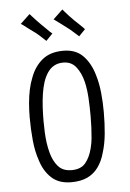

<svg xmlns="http://www.w3.org/2000/svg" viewBox="-52 -734 530 783"><g transform="rotate(-5 213.5 -342.5)"><path d="M208 10Q158 10 128 -17.5Q98 -45 84 -90Q71 -127 66.5 -173Q62 -219 62 -268Q62 -298 64.5 -326.5Q67 -355 72.5 -381Q78 -407 87 -429Q103 -473 135.5 -500Q168 -527 222 -527Q273 -527 303 -496Q333 -465 347 -415Q357 -382 361 -343Q365 -304 365 -263Q365 -217 361 -175Q357 -133 346 -98Q337 -65 319.5 -40.5Q302 -16 275 -3Q248 10 208 10ZM214 -39Q252 -39 271 -62Q290 -85 299 -122Q304 -141 306 -162Q308 -183 309 -206Q310 -229 310 -252Q310 -288 308 -324.5Q306 -361 299 -391Q290 -429 270.5 -454Q251 -479 218 -479Q196 -479 180 -470Q164 -461 153 -444.5Q142 -428 135 -407Q128 -385 124 -358.5Q120 -332 118.5 -304Q117 -276 117 -249Q117 -226 118 -203Q119 -180 122 -158.5Q125 -137 130 -119Q139 -84 158.5 -61.5Q178 -39 214 -39ZM292 -580Q290 -582 282.5 -588.5Q275 -595 265 -604Q255 -613 245 -620Q235 -628 224 -636Q213 -644 205 -650Q197 -656 194 -658L233 -695Q235 -693 242 -684.5Q249 -676 258.5 -666Q268 -656 277 -647Q287 -638 295.5 -629.5Q304 -621 310 -615.5Q316 -610 318 -607ZM157 -573Q155 -575 147.5 -582Q140 -589 130 -598Q120 -607 110 -614Q100 -621 89.5 -629Q79 -637 70.5 -643.5Q62 -650 59 -651L98 -688Q100 -686 107 -678Q114 -670 123.5 -660Q133 -650 143 -640Q153 -631 161 -622.5Q169 -614 175 -608.5Q181 -603 184 -601Z"/></g></svg>

Font: Truculenta Light
Style: Regular
Weight: 300
Version: Version 1.002